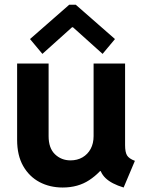

<svg xmlns="http://www.w3.org/2000/svg" viewBox="-20 -795 625 822"><path d="M248.3 7.8Q193.2 7.8 149 -15.6Q104.9 -39.1 79.1 -84.5Q53.3 -130 53.3 -196V-523.1H188.1V-212.1Q188.1 -160.8 215.3 -134.6Q242.6 -108.4 281.7 -108.4Q311 -108.4 333.3 -121.4Q355.6 -134.4 368.2 -157.8Q380.7 -181.2 380.7 -212.1V-523.1H515.5V-173.5Q515.5 -143.8 523.8 -129.8Q532.1 -115.9 557.5 -106.4L509.3 7.8Q457.3 -7.9 431.7 -32.7Q406 -57.5 405.4 -92.6L440 -62.3H374.5L438.9 -102.6Q410.3 -55.6 362.2 -23.9Q314.1 7.8 248.3 7.8ZM161.5 -564.3 108.5 -627.8 276.3 -774.7H304.4L472.2 -627.8L419.2 -564.3L292.3 -678.3H288.4Z"/></svg>

Font: Reddit Sans
Style: Regular
Weight: 400
Designer: Stephen Hutchings
Foundry: Reddit
Version: Version 1.014